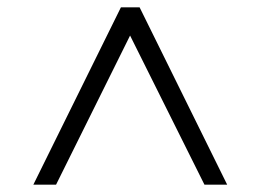

<svg xmlns="http://www.w3.org/2000/svg" viewBox="-20 -648 711 524"><path d="M71 -144 310 -628H361L600 -144H538L334 -553H336L133 -144Z"/></svg>

Font: Nunito Sans 7pt SemiExpanded Light
Style: Regular
Weight: 300
Width: 6
Designer: Vernon Adams
Foundry: Vernon Adams
Version: Version 3.101;gftools[0.9.27]